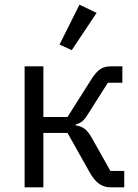

<svg xmlns="http://www.w3.org/2000/svg" viewBox="-20 -799 590 819"><path d="M392 -744 319 -779 234 -609 286 -585ZM85 0H165V-232H268L363 -63C390 -15 418 0 452 0H510V-70H451L372 -210C350 -250 331 -260 303 -264V-268C329 -276 338 -284 359 -318L440 -446H502V-516H455C419 -516 398 -506 368 -458L268 -300H165V-516H85Z"/></svg>

Font: LVC Sans
Style: Regular
Weight: 400
Designer: Mike Abbink, Paul van der Laan, Pieter van Rosmalen
Foundry: Bold Monday
Version: Version 3.0